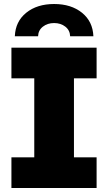

<svg xmlns="http://www.w3.org/2000/svg" viewBox="-20 -938 539 958"><path d="M349 -547V-153H462V0H37V-153H151V-547H37V-700H462V-547ZM250 -918Q335 -918 389 -874.5Q443 -831 446 -757H330Q329 -787 306 -805Q283 -823 250 -823Q217 -823 194 -805Q171 -787 170 -757H54Q57 -831 111 -874.5Q165 -918 250 -918Z"/></svg>

Font: Montserrat Alternates ExtraBold
Style: Regular
Weight: 800
Designer: Julieta Ulanovsky
Foundry: Julieta Ulanovsky
Version: Version 7.200